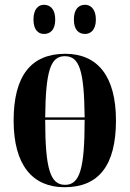

<svg xmlns="http://www.w3.org/2000/svg" viewBox="-20 -773 543 803"><path d="M336 -631C358 -631 381 -647 381 -691C381 -736 358 -753 336 -753C310 -753 289 -736 289 -691C289 -647 310 -631 336 -631ZM164 -631C189 -631 211 -647 211 -691C211 -736 189 -753 164 -753C141 -753 120 -736 120 -691C120 -647 141 -631 164 -631ZM250 10C392 10 465 -80 465 -269C465 -456 387 -548 253 -548C110 -548 37 -456 37 -269C37 -81 117 10 250 10ZM334 -282H169C171 -479 192 -538 251 -538C312 -538 332 -479 334 -282ZM252 0C191 0 169 -65 169 -272H334C334 -64 313 0 252 0Z"/></svg>

Font: Noto Serif Display ExtraCondensed
Style: Bold
Weight: 700
Width: 2
Designer: Monotype Design Team
Foundry: Monotype Imaging Inc.
Version: Version 2.009